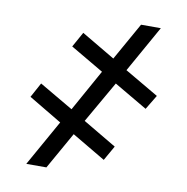

<svg xmlns="http://www.w3.org/2000/svg" viewBox="-75 -728 781 801"><g transform="rotate(10 315.5 -327.5)"><path d="M397.7 -394.9 296.9 -218.8 438.9 -134.9 403.4 -72.4 261.4 -156.2 173.3 0H88.1L197.4 -194.6L56.8 -278.4L90.9 -340.9L234.4 -257.1L332.4 -433.2L191.8 -515.6L227.3 -579.5L369.3 -495.7L458.8 -654.8H542.6L431.8 -457.4L575.3 -373.6L538.4 -312.5Z"/></g></svg>

Font: DeltaSans
Style: Regular
Weight: 400
Designer: Rasmus Andersson
Foundry: rsms
Version: Version 3.012